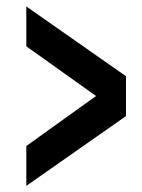

<svg xmlns="http://www.w3.org/2000/svg" viewBox="-20 -614 446 602"><path d="M375 -250 62.5 -31.2V-156.2L281.2 -313L62.5 -468.8V-593.8L375 -375Z"/></svg>

Font: OswaldRegular
Style: Regular
Weight: 400
Designer: vernon adams
Foundry: vernon adams
Version: Version 1.000